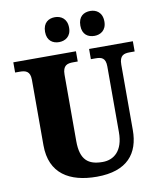

<svg xmlns="http://www.w3.org/2000/svg" viewBox="-99 -1005 920 1093"><g transform="rotate(-10 361.0 -458.0)"><path d="M498 -782C531 -782 567 -801 567 -853C567 -907 531 -926 498 -926C461 -926 428 -907 428 -853C428 -801 461 -782 498 -782ZM293 -782C327 -782 363 -801 363 -853C363 -907 327 -926 293 -926C258 -926 224 -907 224 -853C224 -801 258 -782 293 -782ZM372 10C549 10 619 -82 619 -216V-594C619 -648 645 -655 679 -655H707V-714H454V-655H481C515 -655 539 -648 539 -598V-218C539 -110 484 -67 419 -67C337 -67 291 -100 291 -210V-594C291 -648 318 -655 351 -655H378V-714H16V-655H43C76 -655 103 -648 103 -598V-219C103 -55 215 10 372 10Z"/></g></svg>

Font: Noto Serif Sinhala SemiCondensed Black
Style: Regular
Weight: 900
Width: 4
Designer: Jelle Bosma - Monotype Design Team
Foundry: Monotype Imaging Inc.
Version: Version 2.007